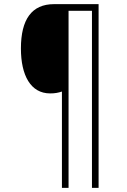

<svg xmlns="http://www.w3.org/2000/svg" viewBox="-20 -780 614 927"><path d="M456 127V-760H241C133 -760 81 -686 81 -546C81 -416 128 -329 222 -329C245 -329 261 -332 279 -338V127H311V-728H424V127Z"/></svg>

Font: Noto Sans Lao SemiCondensed ExtraLight
Style: Regular
Weight: 200
Width: 4
Designer: Monotype Design Team
Foundry: Monotype Imaging Inc.
Version: Version 2.003